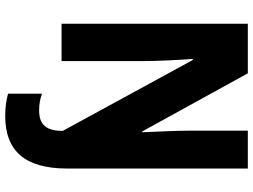

<svg xmlns="http://www.w3.org/2000/svg" viewBox="-137 -617 970 736"><g transform="rotate(90 348.0 -249.0)"><path d="M425 216C558 216 626 141 626 -22V-714H481V-484C481 -444 484 -377 487 -309H484L261 -714H71V0H214V-321C214 -361 211 -431 206 -503H210L482 -4C481 56 461 86 403 86C379 86 358 82 339 75V205C363 212 392 216 425 216Z"/></g></svg>

Font: Noto Sans Sinhala UI Condensed ExtraBold
Style: Regular
Weight: 800
Width: 3
Designer: Jelle Bosma - Monotype Design Team
Foundry: Monotype Imaging Inc.
Version: Version 2.006